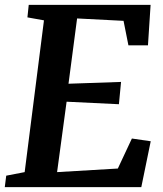

<svg xmlns="http://www.w3.org/2000/svg" viewBox="-24 -767 669 787"><path d="M1.5 -46.9 77.1 -61.5 156.2 -683.6 88.4 -695.8 93.8 -747.1H593.3L582.5 -581.1H502.4L482.4 -681.6L292 -691.4L256.8 -423.8L472.2 -431.2L463.4 -339.8L249 -350.1L210 -61.5L459 -76.2L516.6 -199.2L593.8 -188L555.2 0H-4.4Z"/></svg>

Font: Brush Lettering One
Style: Bold Italic
Weight: 400
Italic angle: -7°
Designer: Eben Sorkin
Foundry: Eben Sorkin
Version: Version 1.001